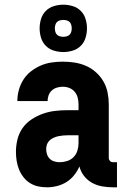

<svg xmlns="http://www.w3.org/2000/svg" viewBox="-20 -791 540 819"><path d="M181 8Q161 8 142.5 4Q124 0 108 -10Q92 -20 80 -35.5Q68 -51 61 -68.5Q54 -86 51 -105Q48 -124 48 -143Q48 -170 54.5 -196.5Q61 -223 76.5 -245Q92 -267 115 -282Q138 -297 163.5 -306Q189 -315 215.5 -318Q242 -321 269 -321H315V-346Q315 -360 311.5 -374Q308 -388 299 -399Q290 -410 276.5 -415.5Q263 -421 248 -421Q236 -421 223.5 -417.5Q211 -414 201.5 -405.5Q192 -397 187.5 -385Q183 -373 183 -360H54Q54 -384 60.5 -407.5Q67 -431 80 -451.5Q93 -472 112.5 -487Q132 -502 154 -511.5Q176 -521 200 -524.5Q224 -528 248 -528Q274 -528 299 -524Q324 -520 347 -510Q370 -500 389.5 -482.5Q409 -465 421.5 -443Q434 -421 439 -396Q444 -371 444 -346V-117Q444 -110 449 -104.5Q454 -99 462 -99H479V8H462Q439 8 416 4Q393 0 373 -11Q353 -22 338.5 -40.5Q324 -59 319 -81Q310 -61 296 -43.5Q282 -26 263.5 -14.5Q245 -3 223.5 2.5Q202 8 181 8ZM234 -99Q250 -99 266 -104Q282 -109 293.5 -120.5Q305 -132 310 -148Q315 -164 315 -180V-214H269Q259 -214 249 -213Q239 -212 229 -210Q219 -208 209 -203.5Q199 -199 191.5 -192Q184 -185 180.5 -175.5Q177 -166 177 -155Q177 -144 180.5 -133Q184 -122 192 -114Q200 -106 211.5 -102.5Q223 -99 234 -99ZM250 -569Q230 -569 210 -575Q190 -581 175.5 -595.5Q161 -610 155 -630Q149 -650 149 -670Q149 -690 155 -710Q161 -730 175.5 -744.5Q190 -759 210 -765Q230 -771 250 -771Q270 -771 290 -765Q310 -759 324.5 -744.5Q339 -730 345 -710Q351 -690 351 -670Q351 -650 345 -630Q339 -610 324.5 -595.5Q310 -581 290 -575Q270 -569 250 -569ZM250 -634Q257 -634 264.5 -636Q272 -638 277 -643Q282 -648 284 -655.5Q286 -663 286 -670Q286 -677 284 -684.5Q282 -692 277 -697Q272 -702 264.5 -704Q257 -706 250 -706Q243 -706 235.5 -704Q228 -702 223 -697Q218 -692 216 -684.5Q214 -677 214 -670Q214 -663 216 -655.5Q218 -648 223 -643Q228 -638 235.5 -636Q243 -634 250 -634Z"/></svg>

Font: Iosevka SS18 Heavy
Style: Regular
Weight: 900
Monospace: yes
Designer: Belleve Invis
Foundry: Belleve Invis
Version: Version 25.1.1; ttfautohint (v1.8.4)